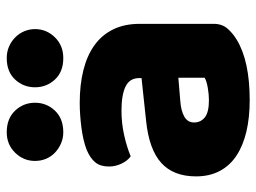

<svg xmlns="http://www.w3.org/2000/svg" viewBox="-118 -646 779 584"><g transform="rotate(-90 272.0 -353.5)"><path d="M260 -108Q277 -108 297.5 -111.5Q318 -115 328 -121V-201L256 -195Q228 -193 210 -183Q192 -173 192 -153Q192 -133 207.5 -120.5Q223 -108 260 -108ZM252 -501Q306 -501 350.5 -490Q395 -479 426.5 -456.5Q458 -434 475 -399.5Q492 -365 492 -318V-94Q492 -68 477.5 -51.5Q463 -35 443 -23Q378 16 260 16Q207 16 164.5 6Q122 -4 91.5 -24Q61 -44 44.5 -75Q28 -106 28 -147Q28 -216 69 -253Q110 -290 196 -299L327 -313V-320Q327 -349 301.5 -361.5Q276 -374 228 -374Q190 -374 154 -366Q118 -358 89 -346Q76 -355 67 -373.5Q58 -392 58 -412Q58 -438 70.5 -453.5Q83 -469 109 -480Q138 -491 177.5 -496Q217 -501 252 -501ZM75 -637Q75 -672 100 -697.5Q125 -723 162 -723Q204 -723 228 -697.5Q252 -672 252 -637Q252 -602 228 -576.5Q204 -551 162 -551Q144 -551 128 -558Q112 -565 100 -576.5Q88 -588 81.5 -603.5Q75 -619 75 -637ZM299 -637Q299 -672 322.5 -697.5Q346 -723 388 -723Q407 -723 423 -716Q439 -709 451 -697Q463 -685 469.5 -669.5Q476 -654 476 -637Q476 -602 451 -576.5Q426 -551 388 -551Q346 -551 322.5 -576.5Q299 -602 299 -637Z"/></g></svg>

Font: Baloo Bhaijaan
Style: Regular
Weight: 400
Designer: Devika Bhansali and Ek Type
Foundry: Ek Type
Version: Version 1.443;PS 1.000;hotconv 16.6.51;makeotf.lib2.5.65220;